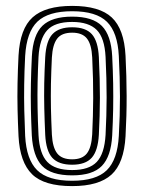

<svg xmlns="http://www.w3.org/2000/svg" viewBox="-20 -629 494 658"><path d="M227.2 8.8Q131.2 8.8 89.8 -32Q48.2 -72.8 43.5 -162Q41.2 -208.8 40.2 -253.2Q39.2 -297.8 40.1 -343.2Q41 -388.8 43.5 -438.5Q48.5 -530.8 92 -569.8Q135.5 -608.8 227.2 -608.8Q320.8 -608.8 363.1 -569.1Q405.5 -529.5 410.2 -438.2Q413.8 -368 414 -300.5Q414.2 -233 410.2 -162Q405 -69.5 361.9 -30.4Q318.8 8.8 227.2 8.8ZM227.2 -9.5Q309 -9.5 345.9 -45.6Q382.8 -81.8 387.2 -163.2Q391.2 -232.8 391.1 -297.9Q391 -363 387.2 -437Q383.2 -518 346.6 -554.2Q310 -590.5 227.2 -590.5Q145.5 -590.5 108.2 -554.9Q71 -519.2 66.2 -437Q63.5 -383.8 62.9 -338.6Q62.2 -293.5 63.2 -251.1Q64.2 -208.8 66.2 -163.2Q70.5 -82.2 107.2 -45.9Q144 -9.5 227.2 -9.5ZM227.2 -28Q155 -28 124 -60.8Q93 -93.5 89 -165Q86.8 -212 85.9 -255.4Q85 -298.8 85.9 -342.8Q86.8 -386.8 89.2 -435.8Q93.2 -509.5 125.6 -540.8Q158 -572 227.2 -572Q297.5 -572 329.1 -540.1Q360.8 -508.2 364.5 -436.2Q367 -386.2 367.8 -342.2Q368.5 -298.2 367.8 -255.2Q367 -212.2 364.5 -164.5Q360.5 -92.8 329.1 -60.4Q297.8 -28 227.2 -28ZM227.2 -46.2Q285.2 -46.2 311.6 -74.1Q338 -102 341.8 -166.8Q345.2 -232 345.4 -295.1Q345.5 -358.2 341.8 -434Q338.5 -499.2 311.4 -526.5Q284.2 -553.8 227.2 -553.8Q167.2 -553.8 141.4 -525Q115.5 -496.2 112 -433.8Q109.8 -389.2 108.9 -346.5Q108 -303.8 108.8 -259.5Q109.5 -215.2 112 -165.8Q115.5 -102 142.1 -74.1Q168.8 -46.2 227.2 -46.2ZM227.2 -64.5Q180.8 -64.5 159.2 -88.2Q137.8 -112 135 -166.5Q132.8 -214 131.8 -257Q130.8 -300 131.6 -343.1Q132.5 -386.2 135 -433Q138 -488.8 159.9 -512.1Q181.8 -535.5 227.2 -535.5Q273.5 -535.5 294.8 -511.8Q316 -488 318.8 -433.2Q322.5 -356.8 322.4 -294.1Q322.2 -231.5 318.8 -167.5Q315.8 -112.5 294.5 -88.5Q273.2 -64.5 227.2 -64.5ZM227.2 -83Q261.8 -83 277.6 -103Q293.5 -123 296 -168.5Q299 -231.5 299.4 -292.5Q299.8 -353.5 296 -432.2Q293.8 -476.8 278 -496.9Q262.2 -517 227.2 -517Q191.2 -517 175.8 -496.4Q160.2 -475.8 157.8 -432Q155.5 -383.8 154.6 -341.8Q153.8 -299.8 154.6 -257.8Q155.5 -215.8 157.8 -167.5Q160.2 -123.5 176.1 -103.2Q192 -83 227.2 -83Z"/></svg>

Font: Big Shoulders Inline Text Thin
Style: Bold
Weight: 700
Version: Version 2.002